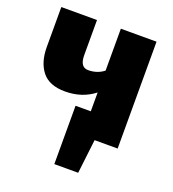

<svg xmlns="http://www.w3.org/2000/svg" viewBox="-129 -631 809 900"><g transform="rotate(20 275.0 -181.5)"><path d="M363 170H244V-121H320V-215Q259 -167 174 -167Q95 -167 59 -212.5Q23 -258 23 -334V-533H201V-358Q201 -298 242 -298Q287 -298 320 -324V-533H498V0H383Z"/></g></svg>

Font: Trujillo ExtraBold
Style: Regular
Weight: 800
Designer: Fira Sans original fonts by bBox Type GmbH, Carrois Corporate GbR, & Edenspiekermann AG / Changes by Cristiano Sobral
Foundry: Fira Sans original fonts by bBox Type GmbH, Carrois Corporate GbR, & Edenspiekermann AG / Changes by Cristiano Sobral
Version: Version 4.301;July 28, 2020;FontCreator 13.0.0.2655 64-bit